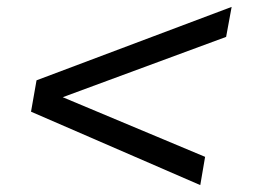

<svg xmlns="http://www.w3.org/2000/svg" viewBox="-20 -536 746 557"><path d="M561 1 70 -212 86 -303 652 -516 636 -429 162 -254 575 -81Z"/></svg>

Font: Archivo Expanded
Style: Italic
Weight: 400
Width: 7
Italic angle: -10°
Designer: Hector Gatti
Foundry: Omnibus-Type
Version: Version 2.001